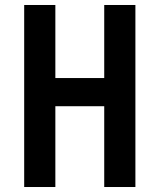

<svg xmlns="http://www.w3.org/2000/svg" viewBox="-20 -750 640 770"><path d="M77 0V-730H202V-437H398V-730H523V0H398V-324H202V0Z"/></svg>

Font: Tiny
Style: Bold
Weight: 700
Monospace: yes
Designer: Philipp Nurullin, Konstantin Bulenkov
Foundry: JetBrains
Version: Version 2.251; ttfautohint (v1.8.4.7-5d5b)